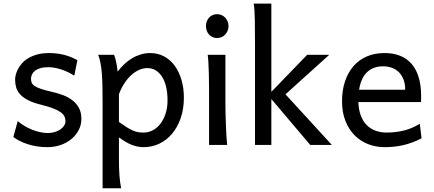

<svg xmlns="http://www.w3.org/2000/svg" viewBox="-20 -801 2398 1061"><path d="M390.6 -383.3Q378.4 -390.6 362.8 -398.7Q347.2 -406.7 328.9 -413.6Q310.5 -420.4 289.8 -425Q269 -429.7 246.6 -429.7Q219.7 -429.7 201.4 -423.8Q183.1 -418 172.1 -408.9Q161.1 -399.9 156.2 -388.4Q151.4 -377 151.4 -366.2Q151.4 -353.5 155.3 -343.8Q159.2 -334 171.6 -325.7Q184.1 -317.4 207 -309.6Q230 -301.8 268.6 -293Q301.8 -285.6 331.1 -274.2Q360.4 -262.7 382.3 -245.1Q404.3 -227.5 417 -202.9Q429.7 -178.2 429.7 -144Q429.7 -110.8 415 -82.5Q400.4 -54.2 375 -33Q349.6 -11.7 315.4 0.2Q281.2 12.2 241.7 12.2Q211.9 12.2 184.3 7.8Q156.7 3.4 132.6 -4.4Q108.4 -12.2 88.4 -22.5Q68.4 -32.7 53.7 -43.9L78.1 -131.8Q94.7 -117.2 115.5 -105Q136.2 -92.8 158.2 -84Q180.2 -75.2 202.4 -70.6Q224.6 -65.9 244.1 -65.9Q265.6 -65.9 283.4 -71.5Q301.3 -77.1 314.2 -86.2Q327.1 -95.2 334.5 -107.2Q341.8 -119.1 341.8 -131.8Q341.8 -145.5 336.2 -157.5Q330.6 -169.4 315.7 -180.4Q300.8 -191.4 274.7 -201.7Q248.5 -211.9 207.5 -222.2Q163.1 -232.9 135 -247.6Q106.9 -262.2 91.1 -279.8Q75.2 -297.4 69.3 -317.9Q63.5 -338.4 63.5 -361.3Q63.5 -372.6 67.1 -387.7Q70.8 -402.8 79.3 -419.2Q87.9 -435.5 101.8 -451.4Q115.7 -467.3 136.7 -479.7Q157.7 -492.2 186 -500Q214.4 -507.8 251.5 -507.8Q277.8 -507.8 301 -504.4Q324.2 -501 343.5 -495.4Q362.8 -489.7 378.9 -482.7Q395 -475.6 407.7 -468.8Z M637.2 -127Q662.1 -109.4 680.4 -97.9Q698.7 -86.4 713.9 -79.8Q729 -73.2 742.9 -70.8Q756.8 -68.4 773.9 -68.4Q799.8 -68.4 823.5 -80.6Q847.2 -92.8 865.5 -116Q883.8 -139.2 894.8 -172.1Q905.8 -205.1 905.8 -246.6Q905.8 -287.1 898.2 -320.1Q890.6 -353 876 -376.2Q861.3 -399.4 840.6 -412.1Q819.8 -424.8 793.5 -424.8Q772.5 -424.8 750.5 -415.5Q728.5 -406.2 707.8 -388.2Q687 -370.1 668.9 -343Q650.9 -315.9 637.2 -280.8ZM610.4 -498Q615.7 -485.4 621.1 -462.2Q626.5 -439 629.9 -405.3Q647 -427.7 667.2 -446.8Q687.5 -465.8 710.2 -479.2Q732.9 -492.7 758.1 -500.2Q783.2 -507.8 810.5 -507.8Q852.1 -507.8 886.5 -489.5Q920.9 -471.2 945.1 -438.2Q969.2 -405.3 982.7 -360.1Q996.1 -314.9 996.1 -261.2Q996.1 -198.7 978.5 -148.2Q960.9 -97.7 930.9 -62Q900.9 -26.4 860.4 -7.1Q819.8 12.2 773.9 12.2Q754.4 12.2 737.1 8.3Q719.7 4.4 703.4 -2.4Q687 -9.3 670.9 -19.3Q654.8 -29.3 637.2 -41.5V73.2Q637.2 102.5 637.9 126.2Q638.7 149.9 640.1 169.9Q641.6 189.9 644 206.8Q646.5 223.6 649.4 239.3H546.9V-236.8Q546.9 -282.2 546.1 -321Q545.4 -359.9 543 -392.3Q540.5 -424.8 535.6 -451.2Q530.8 -477.5 522.5 -498Z M1118.2 -656.7Q1118.2 -670.4 1122.6 -682.4Q1127 -694.3 1135 -703.4Q1143.1 -712.4 1154.3 -717.5Q1165.5 -722.7 1179.2 -722.7Q1192.9 -722.7 1204.6 -717.5Q1216.3 -712.4 1224.6 -703.4Q1232.9 -694.3 1237.8 -682.4Q1242.7 -670.4 1242.7 -656.7Q1242.7 -643.1 1237.8 -631.1Q1232.9 -619.1 1224.6 -610.1Q1216.3 -601.1 1204.6 -595.9Q1192.9 -590.8 1179.2 -590.8Q1165.5 -590.8 1154.3 -595.9Q1143.1 -601.1 1135 -610.1Q1127 -619.1 1122.6 -631.1Q1118.2 -643.1 1118.2 -656.7ZM1225.6 -231.9Q1225.6 -208.5 1226.3 -176.5Q1227.1 -144.5 1228.3 -111.8Q1229.5 -79.1 1231.2 -49.3Q1232.9 -19.5 1235.4 0H1135.3V-258.8Q1135.3 -294.4 1135 -329.1Q1134.8 -363.8 1134 -394.8Q1133.3 -425.8 1131.8 -452.4Q1130.4 -479 1127.9 -498H1225.6Z M1389.2 0V-551.8Q1389.2 -630.9 1388.2 -690.2Q1387.2 -749.5 1381.8 -781.2H1479.5V-293.5L1677.2 -498H1799.3L1557.6 -279.8L1814 0H1694.3L1479.5 -253.9V0Z M1960.4 -236.8Q1961.9 -193.8 1973.9 -162.1Q1985.8 -130.4 2006.6 -109.6Q2027.3 -88.9 2055.4 -78.6Q2083.5 -68.4 2116.7 -68.4Q2164.1 -68.4 2209.5 -79.1Q2254.9 -89.8 2299.8 -117.2L2309.6 -36.6Q2283.7 -23.4 2258.8 -14.2Q2233.9 -4.9 2209 1Q2184.1 6.8 2158.4 9.5Q2132.8 12.2 2104.5 12.2Q2057.6 12.2 2015.1 -4.2Q1972.7 -20.5 1940.4 -52.5Q1908.2 -84.5 1889.2 -131.8Q1870.1 -179.2 1870.1 -241.7Q1870.1 -302.2 1886.5 -351.3Q1902.8 -400.4 1933.1 -435.3Q1963.4 -470.2 2006.8 -489Q2050.3 -507.8 2104.5 -507.8Q2144.5 -507.8 2175.3 -498.3Q2206.1 -488.8 2228.5 -471.9Q2251 -455.1 2266.1 -432.6Q2281.2 -410.2 2290.3 -384.3Q2299.3 -358.4 2303.2 -330.3Q2307.1 -302.2 2307.1 -274.9V-255.9Q2307.1 -243.7 2306.6 -236.8ZM2097.2 -434.6Q2043.5 -434.6 2009.3 -403.1Q1975.1 -371.6 1964.4 -305.2H2219.2Q2219.2 -336.4 2210.2 -360.6Q2201.2 -384.8 2184.8 -401.4Q2168.5 -418 2146 -426.3Q2123.5 -434.6 2097.2 -434.6Z"/></svg>

Font: Andika
Style: Regular
Weight: 400
Designer: Victor Gaultney, Annie Olsen, Julie Remington, Don Collingsworth, Eric Hays
Foundry: SIL International
Version: Version 1.001